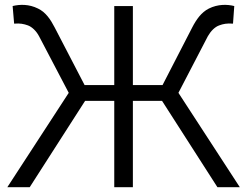

<svg xmlns="http://www.w3.org/2000/svg" viewBox="-20 -775 1023 795"><path d="M10.4 0H103.1L332.3 -357.3H453.1V0H530.2V-357.3H651L880.2 0H972.9L718.8 -390.6L840.6 -625C853.1 -646.9 869.8 -663.5 887.5 -669.8C904.2 -676 919.8 -679.2 944.8 -677.1L950 -750C920.8 -757.3 882.3 -758.3 844.8 -739.6C813.5 -724 792.7 -693.8 776 -661.5L653.1 -422.9H530.2V-750H453.1V-422.9H330.2L206.3 -661.5C189.6 -693.8 169.8 -724 137.5 -739.6C100 -758.3 62.5 -757.3 32.3 -750L38.5 -677.1C63.5 -679.2 78.1 -676 95.8 -669.8C112.5 -663.5 130.2 -646.9 141.7 -625L264.6 -390.6Z"/></svg>

Font: Manrope3
Style: Regular
Weight: 400
Width: 4
Designer: Mikhail Sharanda
Foundry: Mikhail Sharanda
Version: Version 3.000;PS 003.000;hotconv 1.0.88;makeotf.lib2.5.64775